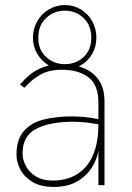

<svg xmlns="http://www.w3.org/2000/svg" viewBox="-20 -730 522 757"><path d="M193 7Q139 7 106.5 -13.5Q74 -34 59.5 -63Q45 -92 45 -119Q45 -182 75.5 -215Q106 -248 155 -259.5Q204 -271 262 -271Q287 -271 314.5 -268.5Q342 -266 368 -260V-325Q368 -396 328.5 -425.5Q289 -455 225 -455Q172 -455 138 -435Q104 -415 76 -384L59 -397Q74 -415 95.5 -433.5Q117 -452 148.5 -464.5Q180 -477 225 -477Q268 -477 306 -463Q344 -449 368 -416.5Q392 -384 392 -329V0H368V-136Q362 -100 340.5 -67Q319 -34 282 -13.5Q245 7 193 7ZM188 -18Q272 -18 320 -74.5Q368 -131 368 -240Q352 -243 325.5 -246.5Q299 -250 269 -250Q176 -250 122.5 -222Q69 -194 69 -126Q69 -100 82 -75.5Q95 -51 121.5 -34.5Q148 -18 188 -18ZM236 -455Q201 -455 172.5 -472Q144 -489 127 -517.5Q110 -546 110 -582Q110 -617 127 -646.5Q144 -676 172.5 -693Q201 -710 236 -710Q270 -710 298.5 -693Q327 -676 343.5 -646.5Q360 -617 360 -582Q360 -546 343.5 -517.5Q327 -489 298.5 -472Q270 -455 236 -455ZM236 -477Q279 -477 309.5 -505Q340 -533 340 -581Q340 -630 309.5 -659Q279 -688 236 -688Q193 -688 162 -659Q131 -630 131 -581Q131 -533 162 -505Q193 -477 236 -477Z"/></svg>

Font: Lil Grotesk Thin
Style: Regular
Weight: 100
Designer: Bastien Sozeau
Foundry: NBR — Bastien Sozeau
Version: Version 3.003; ttfautohint (v1.8.4.7-5d5b);gftools[0.9.33]